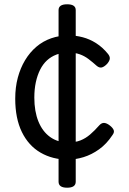

<svg xmlns="http://www.w3.org/2000/svg" viewBox="-20 -725 603 895"><path d="M297 19Q225 19 169 -13.5Q113 -46 82 -109.5Q51 -173 51 -265Q51 -318 63 -363Q75 -408 97 -444.5Q119 -481 149.5 -507Q180 -533 218.5 -546.5Q257 -560 301 -560Q332 -560 365 -551.5Q398 -543 428.5 -523.5Q459 -504 484 -473Q494 -460 491.5 -449Q489 -438 478 -426Q465 -413 454 -410.5Q443 -408 431 -418Q412 -435 393 -449.5Q374 -464 351.5 -472Q329 -480 297 -480Q268 -480 243 -470.5Q218 -461 199 -443.5Q180 -426 167 -400Q154 -374 147 -341.5Q140 -309 140 -270Q140 -206 159 -159Q178 -112 213.5 -86.5Q249 -61 297 -61Q331 -61 355 -70.5Q379 -80 400 -98Q421 -116 443 -141Q454 -153 466 -152Q478 -151 492 -140Q506 -129 510 -118.5Q514 -108 504 -95Q477 -54 442 -29Q407 -4 369.5 7.5Q332 19 297 19ZM293 150Q253 150 253 122V-678Q253 -705 293 -705Q333 -705 333 -678V122Q333 150 293 150Z"/></svg>

Font: Playwrite HU
Style: Regular
Weight: 400
Designer: Veronika Burian, José Scaglione
Foundry: TypeTogether
Version: Version 1.002